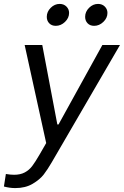

<svg xmlns="http://www.w3.org/2000/svg" viewBox="-29 -757 633 981"><path d="M49 204Q21 204 -9 196L1 132Q25 136 43 136Q75 136 97.5 124Q120 112 135.5 91.5Q151 71 173 33L207 -26L97 -527H187L264 -121H270L494 -527H584L235 73Q214 109 194.5 134.5Q175 160 138 182Q101 204 49 204ZM406 -671Q406 -697 426 -717Q446 -737 472 -737Q493 -737 506.5 -723.5Q520 -710 520 -691Q520 -665 499 -645Q478 -625 452 -625Q431 -625 418.5 -638Q406 -651 406 -671ZM210 -671Q210 -697 230 -717Q250 -737 276 -737Q297 -737 310.5 -723.5Q324 -710 324 -691Q324 -665 303 -645Q282 -625 256 -625Q235 -625 222.5 -638Q210 -651 210 -671Z"/></svg>

Font: Be Vietnam
Style: Italic
Weight: 400
Italic angle: -9.33299°
Designer: Gabriel Lam
Foundry: TypeRant
Version: Version 3.000